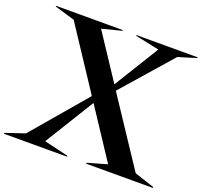

<svg xmlns="http://www.w3.org/2000/svg" viewBox="-220 -1046 1294 1217"><g transform="rotate(20 427.0 -437.5)"><path d="M478.8 -6.2 611.2 -43.8 391.2 -377.5 186.2 -45 350 -6.2V0H-75V-6.2L55 -50L366.2 -415L92.5 -830L-42.5 -870V-875H407.5V-870L275 -836.2L475 -533.8L661.2 -836.2L500 -870V-875H912.5V-870L790 -832.5L497.5 -498.8L795 -50L928.8 -6.2V0H478.8Z"/></g></svg>

Font: Equateur
Style: Regular
Weight: 400
Designer: Ange Degheest & Eugénie Bidaut
Foundry: Velvetyne Type Foundry
Version: Version 1.000;FEAKit 1.0